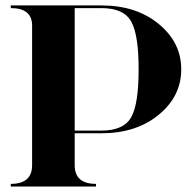

<svg xmlns="http://www.w3.org/2000/svg" viewBox="-20 -684 704 704"><path d="M253.9 -654.3V-205.1H351.6Q436.5 -205.1 462.9 -257.8Q488.3 -306.6 488.3 -429.7Q488.3 -552.7 462.9 -601.6Q436.5 -654.3 351.6 -654.3ZM19.5 -664.1H351.6Q479.5 -664.1 562 -596.2Q644.5 -528.3 644.5 -429.7Q644.5 -331.1 562 -263.2Q479.5 -195.3 351.6 -195.3H253.9V-78.1Q253.9 -9.8 332 -9.8V0H19.5V-9.8Q97.7 -9.8 97.7 -78.1V-594.7Q94.7 -654.3 19.5 -654.3Z"/></svg>

Font: spinweradBold
Style: Regular
Weight: 700
Width: 7
Version: Version 0.3 ; ttfautohint (v1.2) -l 8 -r 50 -G 200 -x 14 -D 